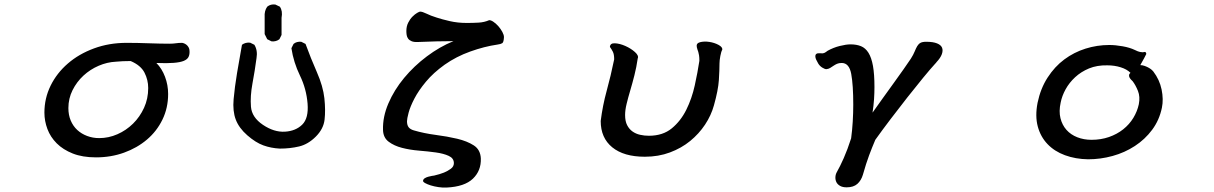

<svg xmlns="http://www.w3.org/2000/svg" viewBox="-20 -676 5540 876"><path d="M693.4 -388.7Q718.8 -363.3 732.9 -325.7Q747.1 -288.1 747.1 -247.1Q747.1 -183.6 721.2 -130.4Q695.3 -77.1 650.4 -39.1Q605.5 -1 545.9 20.5Q486.3 42 418 42Q356.4 42 312 24.4Q267.6 6.8 238.8 -22Q210 -50.8 196.3 -87.4Q182.6 -124 182.6 -162.1Q182.6 -227.5 210.9 -285.2Q239.3 -342.8 289.6 -386.2Q339.8 -429.7 408.7 -455.1Q477.5 -480.5 557.6 -480.5Q581.1 -480.5 607.9 -480Q634.8 -479.5 660.6 -478.5Q686.5 -477.5 710.4 -477.1Q734.4 -476.6 752.9 -476.6Q769.5 -476.6 781.7 -478.5Q793.9 -480.5 811.5 -480.5Q813.5 -480.5 818.8 -478.5Q824.2 -476.6 830.1 -472.2Q835.9 -467.8 840.3 -460.4Q844.7 -453.1 844.7 -443.4Q845.7 -427.7 840.3 -416.5Q835 -405.3 818.8 -398.4Q802.7 -391.6 772.5 -389.2Q742.2 -386.7 693.4 -388.7ZM576.2 -397.5Q538.1 -397.5 508.8 -394.5Q468.8 -392.6 430.2 -376Q391.6 -359.4 360.8 -331.1Q330.1 -302.7 311 -264.6Q292 -226.6 292 -182.6Q292 -151.4 302.7 -126Q313.5 -100.6 332.5 -83Q351.6 -65.4 377.4 -55.7Q403.3 -45.9 432.6 -45.9Q475.6 -45.9 515.6 -63.5Q555.7 -81.1 586.9 -111.8Q618.2 -142.6 637.2 -184.1Q656.2 -225.6 656.2 -274.4Q656.2 -311.5 639.2 -344.7Q622.1 -377.9 576.2 -397.5Z M1256.8 2Q1216.8 0 1181.6 -12.7Q1146.5 -25.4 1108.4 -58.6Q1070.3 -91.8 1055.7 -130.4Q1041 -168.9 1045.9 -223.6Q1050.8 -278.3 1061.5 -342.8Q1072.3 -407.2 1084 -471.7Q1099.6 -483.4 1121.1 -481.4L1140.6 -471.7Q1156.2 -446.3 1150.4 -411.1Q1142.6 -352.5 1131.8 -294.9Q1121.1 -237.3 1125 -189Q1128.9 -140.6 1179.7 -106.4Q1230.5 -72.3 1279.8 -75.2Q1329.1 -78.1 1358.9 -107.4Q1388.7 -136.7 1383.3 -203.6Q1377.9 -270.5 1348.6 -331.1Q1319.3 -391.6 1309.6 -456.1L1319.3 -475.6Q1333 -487.3 1354.5 -485.4L1374 -475.6Q1397.5 -411.1 1425.8 -346.7Q1454.1 -282.2 1460 -227.5Q1465.8 -172.9 1460.9 -130.4Q1456.1 -87.9 1420.9 -52.7Q1385.7 -17.6 1344.7 -7.8Q1303.7 2 1256.8 2ZM1218.8 -487.3 1199.2 -497.1 1187.5 -520.5V-598.6Q1185.5 -626 1199.2 -645.5Q1214.8 -658.2 1236.3 -655.3L1256.8 -645.5Q1270.5 -626 1264.6 -594.7V-516.6L1254.9 -497.1Q1240.2 -485.4 1218.8 -487.3Z M2048.8 -488.3Q2009.8 -488.3 1972.7 -487.3Q1935.5 -486.3 1887.7 -484.4Q1869.1 -483.4 1858.4 -487.8Q1847.7 -492.2 1842.3 -499.5Q1836.9 -506.8 1835.4 -516.1Q1834 -525.4 1834 -534.2Q1834 -555.7 1842.3 -572.3Q1850.6 -588.9 1861.8 -600.1Q1873 -611.3 1883.3 -617.2Q1893.6 -623 1896.5 -623Q1907.2 -623 1925.8 -613.8Q1944.3 -604.5 1972.7 -595.7Q1996.1 -587.9 2032.2 -579.6Q2068.4 -571.3 2109.4 -571.3Q2137.7 -571.3 2163.6 -572.8Q2189.5 -574.2 2211.9 -584Q2220.7 -584 2232.4 -575.7Q2244.1 -567.4 2254.4 -555.7Q2264.6 -543.9 2272 -530.3Q2279.3 -516.6 2279.3 -506.8Q2278.3 -483.4 2271.5 -479Q2264.6 -474.6 2250 -472.7Q2189.5 -463.9 2125.5 -440.9Q2061.5 -418 2008.8 -380.9Q1957 -343.8 1923.3 -303.2Q1889.6 -262.7 1870.6 -226.1Q1851.6 -189.5 1844.2 -161.6Q1836.9 -133.8 1836.9 -123Q1836.9 -105.5 1844.2 -95.7Q1851.6 -85.9 1868.2 -81.1Q1915 -67.4 1967.8 -60.5Q2020.5 -53.7 2065.9 -43Q2111.3 -32.2 2141.6 -12.7Q2171.9 6.8 2173.8 46.9Q2175.8 102.5 2137.7 139.2Q2099.6 175.8 2017.6 179.7Q2000 180.7 1980.5 177.7Q1960.9 174.8 1945.3 169.9Q1929.7 165 1919.4 159.2Q1909.2 153.3 1910.2 148.4Q1911.1 141.6 1918 137.2Q1924.8 132.8 1933.6 130.4Q1942.4 127.9 1950.7 126.5Q1959 125 1960.9 125Q1986.3 119.1 2005.9 111.3Q2022.5 104.5 2036.6 94.2Q2050.8 84 2050.8 68.4Q2050.8 45.9 2027.3 35.2Q2003.9 24.4 1968.3 19.5Q1932.6 14.6 1891.1 11.2Q1849.6 7.8 1814 -1.5Q1778.3 -10.7 1753.4 -29.3Q1728.5 -47.9 1727.5 -83Q1725.6 -142.6 1752 -204.1Q1778.3 -265.6 1823.7 -320.3Q1869.1 -375 1927.7 -418.9Q1986.3 -462.9 2048.8 -488.3Z M2762.7 -461.9Q2763.7 -479.5 2785.6 -478.5Q2807.6 -477.5 2833 -466.3Q2858.4 -455.1 2877 -438.5Q2895.5 -421.9 2889.6 -409.2Q2883.8 -369.1 2874.5 -332.5Q2865.2 -295.9 2855.5 -263.2Q2845.7 -230.5 2838.9 -202.1Q2832 -173.8 2832 -151.4Q2832 -123 2841.3 -105Q2850.6 -86.9 2865.7 -76.2Q2880.9 -65.4 2900.4 -61Q2919.9 -56.6 2940.4 -56.6Q3003.9 -56.6 3044.9 -90.3Q3085.9 -124 3111.3 -175.3Q3136.7 -226.6 3149.9 -286.6Q3163.1 -346.7 3170.9 -398.4Q3170.9 -414.1 3169.4 -423.3Q3168 -432.6 3166 -439Q3164.1 -445.3 3162.1 -450.2Q3160.2 -455.1 3159.2 -460.9Q3155.3 -478.5 3173.8 -483.4Q3192.4 -488.3 3215.8 -484.9Q3239.3 -481.4 3258.3 -471.2Q3277.3 -460.9 3275.4 -449.2Q3270.5 -441.4 3266.6 -420.9Q3262.7 -400.4 3262.7 -386.7Q3262.7 -356.4 3259.8 -310.5Q3256.8 -264.6 3237.3 -195.3Q3224.6 -149.4 3196.8 -107.4Q3168.9 -65.4 3128.9 -32.7Q3088.9 0 3036.6 19.5Q2984.4 39.1 2921.9 39.1Q2826.2 39.1 2773.4 -3.9Q2720.7 -46.9 2720.7 -124Q2729.5 -194.3 2748 -261.7Q2766.6 -329.1 2782.2 -405.3Q2782.2 -427.7 2776.4 -439.5Q2770.5 -451.2 2762.7 -461.9Z M3712.9 -386.7Q3701.2 -406.2 3700.2 -416Q3699.2 -425.8 3704.1 -429.7Q3709 -433.6 3717.3 -433.1Q3725.6 -432.6 3734.4 -432.6Q3743.2 -434.6 3748 -438.5Q3752.9 -442.4 3755.9 -444.3Q3782.2 -459 3811.5 -466.3Q3840.8 -473.6 3860.4 -473.6Q3887.7 -473.6 3908.2 -465.3Q3928.7 -457 3942.4 -435.1Q3956.1 -413.1 3962.9 -375.5Q3969.7 -337.9 3969.7 -278.3Q3969.7 -252.9 3967.8 -223.1Q3965.8 -193.4 3960.9 -162.1Q3982.4 -193.4 4007.8 -228Q4033.2 -262.7 4057.1 -296.4Q4081.1 -330.1 4102.1 -359.4Q4123 -388.7 4135.7 -408.2Q4147.5 -426.8 4153.3 -441.4Q4159.2 -456.1 4165 -465.8Q4170.9 -475.6 4179.7 -480.5Q4188.5 -485.4 4206.1 -485.4Q4237.3 -485.4 4255.4 -478Q4273.4 -470.7 4278.3 -458Q4283.2 -445.3 4276.9 -428.2Q4270.5 -411.1 4252.9 -392.6Q4252 -390.6 4250.5 -389.2Q4249 -387.7 4247.1 -385.7Q4225.6 -362.3 4191.9 -321.3Q4158.2 -280.3 4120.1 -231.9Q4082 -183.6 4043.5 -132.8Q4004.9 -82 3973.6 -38.1Q3959 -3.9 3945.3 32.7Q3931.6 69.3 3917 121.1Q3909.2 147.5 3891.6 163.1Q3874 178.7 3842.8 178.7Q3824.2 178.7 3812.5 171.9Q3800.8 165 3795.9 154.8Q3791 144.5 3791.5 132.3Q3792 120.1 3797.9 109.4Q3812.5 84 3829.6 45.4Q3846.7 6.8 3863.3 -44.9Q3868.2 -81.1 3870.6 -121.1Q3873 -161.1 3873 -198.2Q3873 -288.1 3863.8 -338.4Q3854.5 -388.7 3820.3 -388.7Q3807.6 -388.7 3798.8 -384.8Q3790 -380.9 3782.2 -375.5Q3774.4 -370.1 3767.1 -365.7Q3759.8 -361.3 3750 -360.4Q3743.2 -360.4 3731.4 -367.7Q3719.7 -375 3712.9 -386.7Z M5206.1 -438.5Q5210 -434.6 5210 -429.7Q5207 -422.9 5200.2 -410.6Q5193.4 -398.4 5182.6 -378.9Q5192.4 -378.9 5203.1 -375Q5213.9 -371.1 5222.2 -366.2Q5230.5 -361.3 5235.8 -356.4Q5241.2 -351.6 5242.2 -349.6Q5270.5 -312.5 5279.8 -267.6Q5289.1 -222.7 5281.2 -184.6Q5269.5 -127.9 5236.8 -84Q5204.1 -40 5157.7 -9.8Q5111.3 20.5 5056.2 35.6Q5001 50.8 4944.3 50.8Q4886.7 49.8 4838.9 32.2Q4791 14.6 4759.3 -18.6Q4727.5 -51.8 4714.8 -99.1Q4702.1 -146.5 4713.9 -207Q4727.5 -272.5 4759.8 -322.3Q4792 -372.1 4835.9 -404.8Q4879.9 -437.5 4932.6 -454.1Q4985.4 -470.7 5041 -470.7Q5069.3 -470.7 5102.1 -464.8Q5134.8 -459 5157.2 -448.2Q5172.9 -440.4 5181.2 -439Q5189.5 -437.5 5193.8 -437.5Q5198.2 -437.5 5200.2 -438.5Q5202.1 -439.5 5206.1 -438.5ZM5147.5 -305.7Q5145.5 -307.6 5141.1 -312Q5136.7 -316.4 5133.8 -321.8Q5130.9 -327.1 5131.3 -333Q5131.8 -338.9 5137.7 -343.8Q5121.1 -360.4 5092.8 -369.1Q5064.5 -377.9 5032.2 -377.9Q4985.4 -378.9 4948.7 -363.8Q4912.1 -348.6 4885.3 -323.7Q4858.4 -298.8 4841.8 -268.6Q4825.2 -238.3 4819.3 -208Q4810.5 -168 4818.4 -136.7Q4826.2 -105.5 4845.7 -83.5Q4865.2 -61.5 4895 -49.8Q4924.8 -38.1 4960 -38.1Q5002.9 -38.1 5039.6 -50.8Q5076.2 -63.5 5104.5 -85.9Q5132.8 -108.4 5150.9 -138.2Q5168.9 -168 5175.8 -200.2Q5182.6 -234.4 5171.9 -261.2Q5161.1 -288.1 5147.5 -305.7Z"/></svg>

Font: JasonHandwriting4
Style: Regular
Weight: 400
Version: Version 1.01.21